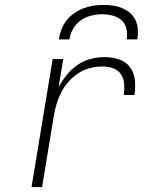

<svg xmlns="http://www.w3.org/2000/svg" viewBox="-20 -760 640 780"><path d="M108 0 194 -520H237L218 -406Q232 -432 251 -455.5Q270 -479 294.5 -496Q319 -513 347.5 -520.5Q376 -528 404 -528Q434 -528 462.5 -519Q491 -510 508 -487.5Q525 -465 528 -435Q531 -405 526 -374H483Q486 -397 484.5 -419Q483 -441 471.5 -458Q460 -475 440 -482.5Q420 -490 397 -490Q373 -490 348 -484Q323 -478 300.5 -464Q278 -450 260 -430Q242 -410 230 -387Q218 -364 210.5 -340Q203 -316 199 -291L151 0ZM219 -600Q222 -620 229.5 -640Q237 -660 250.5 -677Q264 -694 282 -706.5Q300 -719 320 -726.5Q340 -734 360.5 -737Q381 -740 401 -740Q421 -740 440.5 -737Q460 -734 477.5 -726.5Q495 -719 509 -706.5Q523 -694 531 -677Q539 -660 540 -640Q541 -620 538 -600H495Q498 -622 493.5 -643Q489 -664 474 -677.5Q459 -691 438 -696.5Q417 -702 395 -702Q373 -702 350.5 -696.5Q328 -691 308.5 -677.5Q289 -664 277 -643Q265 -622 262 -600Z"/></svg>

Font: Iosevka SS04 XLt Ex
Style: Italic
Weight: 200
Width: 7
Italic angle: -9°
Monospace: yes
Designer: Belleve Invis
Foundry: Belleve Invis
Version: Version 19.0.0; ttfautohint (v1.8.4)